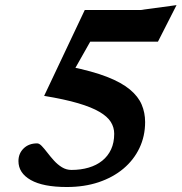

<svg xmlns="http://www.w3.org/2000/svg" viewBox="-20 -738 728 770"><path d="M289.5 -571 377.5 -634 245.5 -400.5 261.5 -470.5Q351 -452.5 409.2 -429.8Q467.5 -407 501 -379Q534.5 -351 548.2 -318.5Q562 -286 562 -248.5Q562 -192 539.2 -144.2Q516.5 -96.5 474.8 -61.5Q433 -26.5 375.5 -7.2Q318 12 248 12Q153 12 103.5 -16Q54 -44 54 -92Q54 -122.5 74.8 -142.8Q95.5 -163 129 -163Q137.5 -163 147.5 -152.5Q157.5 -142 169.8 -126Q182 -110 196.5 -94Q211 -78 228.5 -67.2Q246 -56.5 266.5 -56.5Q304 -56.5 335.5 -65.8Q367 -75 390 -93.5Q413 -112 425.5 -139Q438 -166 438 -201.5Q438 -227 424.5 -248.8Q411 -270.5 379.2 -289.2Q347.5 -308 293.2 -324Q239 -340 157 -353.5L320 -698H544.5L688 -717.5L613.5 -571Z"/></svg>

Font: Newsreader 9pt SemiBold
Style: Italic
Weight: 600
Italic angle: -17°
Designer: Hugues Gentile
Foundry: Production Type
Version: Version 1.003